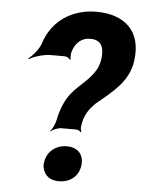

<svg xmlns="http://www.w3.org/2000/svg" viewBox="-52 -763 609 811"><g transform="rotate(5 252.0 -357.5)"><path d="M324 -721C226 -721 139 -670 106 -568C98 -543 72 -512 54 -500L57 -497C75 -509 120 -522 146 -522H207C215 -522 228 -515 231 -508L233 -511C231 -517 231 -537 235 -547C247 -583 272 -605 308 -605C353 -605 369 -577 362 -523C360 -511 357 -500 353 -490C329 -437 278 -407 246 -367C222 -337 206 -299 196 -250C193 -234 182 -211 173 -203V-200C182 -208 205 -218 219 -218H283C290 -218 300 -212 302 -208L305 -211C302 -215 300 -228 302 -236L305 -253C314 -290 333 -314 355 -335C389 -363 422 -389 451 -422C475 -450 495 -483 501 -529C519 -659 440 -721 324 -721ZM317 -68C323 -115 296 -144 249 -144C203 -144 165 -114 159 -68C157 -57 158 -48 161 -39C169 -12 190 6 228 6C275 6 311 -22 317 -68Z"/></g></svg>

Font: Asimov
Style: EdgeNarIt
Weight: 500
Designer: Google
Version: Version 2.000980: 2014